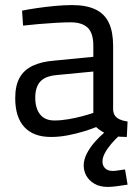

<svg xmlns="http://www.w3.org/2000/svg" viewBox="-20 -530 542 757"><path d="M181 10Q112 10 76 -29Q40 -68 40 -143Q40 -192 57 -223Q74 -254 108.5 -270.5Q143 -287 194 -291L348 -306V-349Q348 -400 325.5 -421Q303 -442 259 -442Q234 -442 199.5 -440Q165 -438 131 -435Q97 -432 71 -429L67 -488Q91 -493 125 -498Q159 -503 196 -506.5Q233 -510 264 -510Q321 -510 357 -492.5Q393 -475 409.5 -439.5Q426 -404 426 -349V-96Q428 -74 443.5 -64Q459 -54 483 -51L480 10Q466 10 453 9Q440 8 428.5 5.5Q417 3 406 0Q393 -5 381.5 -12Q370 -19 359 -29Q340 -21 310.5 -12Q281 -3 247.5 3.5Q214 10 181 10ZM194 -55Q221 -55 250 -60Q279 -65 305 -72Q331 -79 348 -85V-248L203 -234Q158 -230 138.5 -208Q119 -186 119 -145Q119 -103 138 -79Q157 -55 194 -55ZM405 207Q374 207 352.5 194.5Q331 182 320.5 163Q310 144 310 123Q310 99 322.5 75Q335 51 354 29.5Q373 8 392 -8L455 0Q434 19 418 38Q402 57 393 74.5Q384 92 384 107Q384 123 394.5 133.5Q405 144 425 144Q434 144 448.5 141.5Q463 139 473 138L483 198Q464 201 442 204Q420 207 405 207Z"/></svg>

Font: Cairo
Style: Regular
Weight: 400
Designer: Mohamed Gaber, Accademia di Belle Arti di Urbino
Foundry: Kief Type Foundry, Accademia di Belle Arti di Urbino
Version: Version 3.120